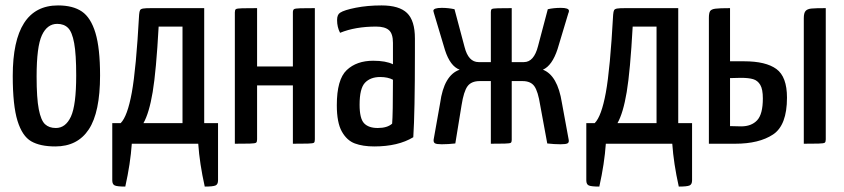

<svg xmlns="http://www.w3.org/2000/svg" viewBox="-20 -530 3112 708"><path d="M27 0ZM194 -510Q249 -510 282 -487.5Q315 -465 332 -408.5Q349 -352 349 -252Q349 -116 307.5 -53Q266 10 184 10Q128 10 95 -9Q62 -28 44.5 -84.5Q27 -141 27 -250Q27 -510 194 -510ZM186 -58Q222 -58 241.5 -100Q261 -142 261 -252Q261 -330 253.5 -371Q246 -412 231 -427Q216 -442 191 -442Q154 -442 134.5 -400Q115 -358 115 -248Q115 -168 123 -127Q131 -86 146 -72Q161 -58 186 -58Z M735 158Q716 73 711 0H466Q461 73 442 158Q413 158 403.5 154Q394 150 394 135V-76H425Q450 -101 466 -188.5Q482 -276 493 -476Q494 -488 496.5 -492.5Q499 -497 507.5 -498.5Q516 -500 538 -500H733V-76H784V135Q784 150 774.5 154Q765 158 735 158ZM509 -76H653V-432H565Q556 -268 543 -190.5Q530 -113 509 -76Z M1060 0V-215H928V-16Q928 -7 924.5 -4Q921 -1 901 -0.5Q881 0 846 0V-484Q846 -493 849.5 -496Q853 -499 873 -499.5Q893 -500 928 -500V-285H1060V-484Q1060 -493 1064 -496Q1068 -499 1087.5 -499.5Q1107 -500 1141 -500V-16Q1141 -7 1138 -4Q1135 -1 1115 -0.5Q1095 0 1060 0Z M1222 0ZM1504 -24Q1448 10 1360 10Q1318 10 1288.5 -1Q1259 -12 1240.5 -45Q1222 -78 1222 -142Q1222 -237 1258.5 -271.5Q1295 -306 1356 -306Q1403 -306 1429 -293V-372Q1429 -406 1414 -419Q1399 -432 1367 -432Q1290 -432 1234 -409Q1223 -430 1223 -456Q1223 -476 1234 -483Q1249 -493 1292 -501.5Q1335 -510 1387 -510Q1452 -510 1481 -482Q1510 -454 1510 -388V-335Q1510 -115 1504 -24ZM1382 -246Q1346 -246 1326 -225Q1306 -204 1306 -144Q1306 -93 1322.5 -75.5Q1339 -58 1373 -58Q1408 -58 1426 -74Q1429 -108 1429 -236Q1410 -246 1382 -246Z M2048 -501Q2078 -501 2078 -490Q2078 -485 2076 -482L2036 -349Q2016 -288 1982 -273Q2036 -252 2052 -151L2077 -15Q2079 -5 2073 -1.5Q2067 2 2047 2Q2024 2 1998 -1L1972 -142Q1964 -193 1950.5 -212Q1937 -231 1907 -231H1867V-14Q1867 -6 1863.5 -3.5Q1860 -1 1841 -0.5Q1822 0 1790 0V-231H1749Q1718 -231 1704 -212Q1690 -193 1682 -142L1659 -1Q1632 2 1609 2Q1590 2 1584 -1.5Q1578 -5 1579 -15L1603 -150Q1617 -253 1675 -273Q1640 -286 1621 -345L1580 -482Q1578 -488 1578 -490Q1578 -501 1609 -501Q1633 -501 1656 -496L1693 -357Q1707 -301 1745 -301H1790V-486Q1790 -494 1793.5 -496.5Q1797 -499 1816 -499.5Q1835 -500 1867 -500V-301H1912Q1949 -301 1964 -360L2000 -496Q2022 -501 2048 -501Z M2483 158Q2464 73 2459 0H2214Q2209 73 2190 158Q2161 158 2151.5 154Q2142 150 2142 135V-76H2173Q2198 -101 2214 -188.5Q2230 -276 2241 -476Q2242 -488 2244.5 -492.5Q2247 -497 2255.5 -498.5Q2264 -500 2286 -500H2481V-76H2532V135Q2532 150 2522.5 154Q2513 158 2483 158ZM2257 -76H2401V-432H2313Q2304 -268 2291 -190.5Q2278 -113 2257 -76Z M2594 0ZM2882 -170Q2882 -68 2830.5 -34Q2779 0 2691 0H2594V-464Q2594 -482 2598.5 -489Q2603 -496 2618 -498Q2633 -500 2672 -500V-304H2724Q2804 -304 2843 -275.5Q2882 -247 2882 -170ZM2713 -64Q2751 -64 2772 -86.5Q2793 -109 2793 -167Q2793 -201 2783.5 -217Q2774 -233 2757.5 -238Q2741 -243 2712 -243L2672 -242V-65ZM2944 0V-463Q2944 -482 2950.5 -489.5Q2957 -497 2972 -498.5Q2987 -500 3025 -500V-16Q3025 -7 3021.5 -4Q3018 -1 2998 -0.5Q2978 0 2944 0Z"/></svg>

Font: Yanone Kaffeesatz
Style: Regular
Weight: 400
Designer: Yanone (Cyrillic: Daniel Pouzeot & Huerta Tipografica)
Foundry: Yanone
Version: Version 1.100;PS 001.100;hotconv 1.0.70;makeotf.lib2.5.58329